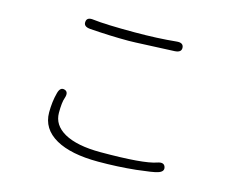

<svg xmlns="http://www.w3.org/2000/svg" viewBox="-98 -827 1196 983"><g transform="rotate(15 500.0 -335.5)"><path d="M494 14Q350 14 270 -31Q187 -78 187 -165Q187 -222 200 -270Q209 -305 233 -298Q257 -291 245 -256Q236 -232 236 -176Q236 -111 301 -74Q369 -36 493 -36Q720 -36 788 -60Q822 -72 830 -48Q838 -23 803 -13Q782 -6 693 4Q597 14 494 14ZM523 -625Q504 -624 485 -624Q386 -624 279 -632Q243 -635 246 -661Q248 -687 284 -682Q348 -674 504 -674Q624 -674 723 -684Q759 -688 761 -662Q763 -636 727 -634Z"/></g></svg>

Font: Resource Han Rounded JP Light
Style: Regular
Weight: 300
Designer: Cyano Hao (round all glyphs); Ryoko NISHIZUKA 西塚涼子 (kana, bopomofo & ideographs); Paul D. Hunt (Latin, Greek & Cyrillic)
Foundry: Cyano Hao
Version: 0.990